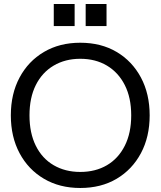

<svg xmlns="http://www.w3.org/2000/svg" viewBox="-20 -925 800 957"><path d="M380 12Q277 12 199 -34Q121 -80 77.5 -161.5Q34 -243 34 -350Q34 -457 77.5 -538.5Q121 -620 199 -666Q277 -712 380 -712Q484 -712 561.5 -666Q639 -620 682.5 -538.5Q726 -457 726 -350Q726 -243 682.5 -161.5Q639 -80 561.5 -34Q484 12 380 12ZM380 -68Q456 -68 513 -101.5Q570 -135 602 -198.5Q634 -262 634 -350Q634 -438 602 -501Q570 -564 513 -598Q456 -632 380 -632Q305 -632 247.5 -598Q190 -564 158.5 -501Q127 -438 127 -350Q127 -262 158.5 -198.5Q190 -135 247.5 -101.5Q305 -68 380 -68ZM407 -795V-905H511V-795ZM248 -795V-905H352V-795Z"/></svg>

Font: HostGroteskRegular
Style: Regular
Weight: 400
Designer: Doukan Karapınar based on Poppins by Indian Type Foundry, Jonny Pinhorn
Foundry: Element Type
Version: Version 1.001; ttfautohint (v1.8.4.7-5d5b)